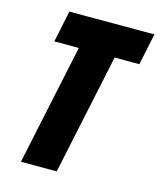

<svg xmlns="http://www.w3.org/2000/svg" viewBox="-108 -792 724 870"><g transform="rotate(15 254.0 -357.0)"><path d="M73 0H241L361 -566H477L508 -714H109L78 -566H193Z"/></g></svg>

Font: Noto Sans UI Condensed Black
Style: Italic
Weight: 900
Width: 3
Italic angle: -192°
Designer: Monotype Design Team
Foundry: Monotype Imaging Inc.
Version: Version 1.901